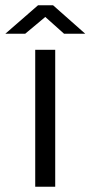

<svg xmlns="http://www.w3.org/2000/svg" viewBox="-45 -705 342 725"><path d="M163.5 -517V0H88V-517ZM197 -577.5 126 -641 50 -577.5H-25L98.5 -685H155.5L277 -577.5Z"/></svg>

Font: Public Sans Light
Style: Regular
Weight: 300
Designer: The Public Sans Project Authors: Dan O. Williams and USWDS (Libre Franklin designed by Pablo Impallari and Rodrigo Fuenz
Version: Version 1.007